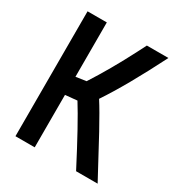

<svg xmlns="http://www.w3.org/2000/svg" viewBox="-158 -763 815 872"><g transform="rotate(30 250.0 -327.5)"><path d="M360 -655H473Q372 -455 293 -337Q322 -292 368 -208L480 0H367Q266 -195 212 -281L150 -275V0H49V-655H150V-370L204 -378Q270 -480 337 -610Z"/></g></svg>

Font: Lekton
Style: Bold
Weight: 700
Designer: Paolo Mazzetti, Luciano Perondi, Raffaele Flato, Elena Papassissa, Emilio Macchia, Michela Povoleri, Tobias Seemiller, R
Version: Version 34.000